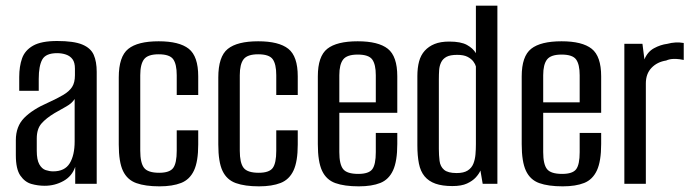

<svg xmlns="http://www.w3.org/2000/svg" viewBox="-20 -650 2440 679"><path d="M138 7Q114 7 91 0.5Q68 -6 52 -29Q36 -52 36 -101V-154Q36 -203 65.5 -233Q95 -263 150 -287Q183 -302 204 -314.5Q225 -327 235 -342.5Q245 -358 245 -384V-407Q245 -429 236.5 -440.5Q228 -452 213.5 -457Q199 -462 182 -462Q142 -462 129.5 -439.5Q117 -417 117 -371V-329H48V-378Q48 -415 58 -443.5Q68 -472 97 -488.5Q126 -505 182 -505Q241 -505 271 -492.5Q301 -480 311.5 -456Q322 -432 322 -396V0H246V-60Q235 -27 204.5 -10Q174 7 138 7ZM168 -44Q209 -44 226.5 -72.5Q244 -101 244 -150V-300Q235 -285 214.5 -273.5Q194 -262 173 -250Q143 -232 126.5 -213Q110 -194 110 -160V-117Q110 -85 119 -69Q128 -53 141.5 -48.5Q155 -44 168 -44Z M544 9Q494 9 462 -2.5Q430 -14 415 -45.5Q400 -77 400 -139V-376Q400 -450 433.5 -477Q467 -504 541 -504Q614 -504 647.5 -477.5Q681 -451 681 -380V-314H605V-384Q605 -423 592.5 -440.5Q580 -458 541 -458Q503 -458 489.5 -440.5Q476 -423 476 -384V-117Q476 -74 489.5 -56.5Q503 -39 543 -39Q580 -39 592.5 -56Q605 -73 605 -117V-189H681V-139Q681 -79 666 -47Q651 -15 620.5 -3Q590 9 544 9Z M896 9Q846 9 814 -2.5Q782 -14 767 -45.5Q752 -77 752 -139V-376Q752 -450 785.5 -477Q819 -504 893 -504Q966 -504 999.5 -477.5Q1033 -451 1033 -380V-314H957V-384Q957 -423 944.5 -440.5Q932 -458 893 -458Q855 -458 841.5 -440.5Q828 -423 828 -384V-117Q828 -74 841.5 -56.5Q855 -39 895 -39Q932 -39 944.5 -56Q957 -73 957 -117V-189H1033V-139Q1033 -79 1018 -47Q1003 -15 972.5 -3Q942 9 896 9Z M1249 9Q1198 9 1166 -2.5Q1134 -14 1119 -46Q1104 -78 1104 -140V-380Q1104 -451 1137.5 -477.5Q1171 -504 1245 -504Q1318 -504 1351.5 -477.5Q1385 -451 1385 -380V-251H1180V-112Q1180 -69 1193.5 -52Q1207 -35 1247 -35Q1284 -35 1296.5 -51.5Q1309 -68 1309 -112V-180H1385V-141Q1385 -80 1370 -47.5Q1355 -15 1325 -3Q1295 9 1249 9ZM1180 -288H1309V-384Q1309 -422 1296.5 -439.5Q1284 -457 1245 -457Q1207 -457 1193.5 -439.5Q1180 -422 1180 -384Z M1580 8Q1544 8 1520 -0.5Q1496 -9 1481.5 -26.5Q1467 -44 1461.5 -71.5Q1456 -99 1456 -136V-381Q1456 -410 1462 -432.5Q1468 -455 1482 -470.5Q1496 -486 1517 -494.5Q1538 -503 1569 -503Q1610 -503 1631.5 -491Q1653 -479 1663 -462V-630H1739V0H1687L1679 -47Q1674 -35 1662.5 -22.5Q1651 -10 1631.5 -1Q1612 8 1580 8ZM1595 -38Q1620 -38 1634 -47Q1648 -56 1654 -71Q1660 -86 1661.5 -104Q1663 -122 1663 -140V-415Q1661 -423 1654 -432.5Q1647 -442 1633.5 -449Q1620 -456 1597 -456Q1572 -456 1559 -449Q1546 -442 1540 -429.5Q1534 -417 1533 -402Q1532 -387 1532 -370V-123Q1532 -101 1534.5 -81Q1537 -61 1550.5 -49.5Q1564 -38 1595 -38Z M1970 9Q1919 9 1887 -2.5Q1855 -14 1840 -46Q1825 -78 1825 -140V-380Q1825 -451 1858.5 -477.5Q1892 -504 1966 -504Q2039 -504 2072.5 -477.5Q2106 -451 2106 -380V-251H1901V-112Q1901 -69 1914.5 -52Q1928 -35 1968 -35Q2005 -35 2017.5 -51.5Q2030 -68 2030 -112V-180H2106V-141Q2106 -80 2091 -47.5Q2076 -15 2046 -3Q2016 9 1970 9ZM1901 -288H2030V-384Q2030 -422 2017.5 -439.5Q2005 -457 1966 -457Q1928 -457 1914.5 -439.5Q1901 -422 1901 -384Z M2188 0V-495H2252L2259 -440Q2270 -467 2293 -479.5Q2316 -492 2340 -495Q2369 -503 2398 -498V-438Q2394 -439 2383.5 -440.5Q2373 -442 2360 -441.5Q2347 -441 2336 -436Q2304 -431 2284 -410Q2264 -389 2264 -355V0Z"/></svg>

Font: Alumni Sans Thin Medium
Style: Regular
Weight: 500
Version: Version 1.018